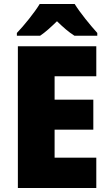

<svg xmlns="http://www.w3.org/2000/svg" viewBox="-20 -1040 550 967"><path d="M356 -1020H180C155 -978 99 -909 65 -874V-860H182C210 -879 235 -902 267 -933C299 -902 325 -879 355 -860H470V-874C433 -915 384 -975 356 -1020ZM465 -93V-246H255V-387H450V-538H255V-656H465V-807H70V-93Z"/></svg>

Font: Noto Sans Kannada UI SemiCondensed Black
Style: Regular
Weight: 900
Width: 4
Designer: Jelle Bosma - Monotype Design Team
Foundry: Monotype Imaging Inc.
Version: Version 2.005